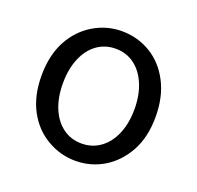

<svg xmlns="http://www.w3.org/2000/svg" viewBox="-105 -669 816 794"><g transform="rotate(20 303.0 -272.0)"><path d="M179 -21Q120 -55 86 -119Q52 -183 52 -271Q52 -361 87 -426Q121 -488 178.5 -522.5Q236 -557 303 -557Q371 -557 428.5 -523Q486 -489 520 -424Q554 -359 554 -271Q554 -182 519 -118Q484 -55 427.5 -21Q371 13 303 13Q237 13 179 -21ZM461 -271Q461 -333 441 -380.5Q421 -428 385.5 -454Q350 -480 303 -480Q257 -480 221.5 -454.5Q186 -429 166 -381.5Q146 -334 146 -271Q146 -208 166 -161Q186 -114 221.5 -88.5Q257 -63 303 -63Q350 -63 386 -89.5Q422 -116 441.5 -163Q461 -210 461 -271Z"/></g></svg>

Font: Merged Yaku Han JP
Style: Regular
Weight: 400
Designer: Ryoko NISHIZUKA 西塚涼子 (kana, bopomofo & ideographs); Paul D. Hunt (Latin, Greek & Cyrillic); Sandoll Communications 산돌커뮤니
Foundry: Adobe
Version: Version 2.004